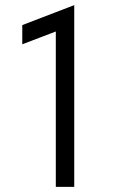

<svg xmlns="http://www.w3.org/2000/svg" viewBox="-20 -730 440 750"><path d="M198 -607 67 -557V-632L270 -710V0H198Z"/></svg>

Font: Tilda Sans
Style: Regular
Weight: 400
Designer: ParaType Ltd
Foundry: ParaType Ltd
Version: Version 1.009